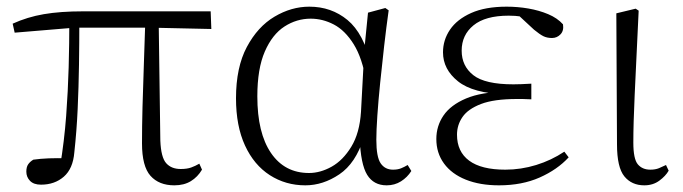

<svg xmlns="http://www.w3.org/2000/svg" viewBox="-20 -542 2049 576"><path d="M103 12Q81 12 70 0.5Q59 -11 59 -27Q59 -41 64.5 -49Q70 -57 80 -63Q101 -66 126.5 -67Q152 -68 183 -67L160 -41Q173 -120 178.5 -194.5Q184 -269 186 -340.5Q188 -412 188 -482H218Q218 -415 217 -348Q216 -281 213 -215Q210 -149 203 -85Q199 -36 171.5 -12Q144 12 103 12ZM24 -444 18 -471Q62 -491 111.5 -499.5Q161 -508 229 -508H612L614 -455L433 -459H204ZM503 14Q457 14 431.5 -14.5Q406 -43 406 -112Q406 -161 407.5 -220.5Q409 -280 411.5 -346.5Q414 -413 416 -482H456L461 -120Q463 -70 478.5 -52.5Q494 -35 522 -35Q541 -35 553.5 -39.5Q566 -44 578 -51L586 -33Q573 -11 552.5 1.5Q532 14 503 14Z M896 14Q837 14 789.5 -16.5Q742 -47 715 -105.5Q688 -164 688 -247Q688 -340 720.5 -401Q753 -462 803.5 -492Q854 -522 908 -522Q974 -522 1022.5 -482Q1071 -442 1093 -349H1101L1079 -296Q1067 -368 1041 -409.5Q1015 -451 981.5 -468.5Q948 -486 912 -486Q870 -486 833.5 -462.5Q797 -439 774.5 -387.5Q752 -336 752 -253Q752 -143 793 -83Q834 -23 907 -23Q941 -23 975 -42Q1009 -61 1034 -102Q1059 -143 1063 -207L1073 -393L1084 -504L1136 -518L1146 -511Q1139 -461 1132.5 -404.5Q1126 -348 1120.5 -293.5Q1115 -239 1112 -194.5Q1109 -150 1109 -123Q1109 -71 1122 -52Q1135 -33 1159 -33Q1173 -33 1183 -37Q1193 -41 1203 -47L1214 -29Q1202 -10 1183 2Q1164 14 1140 14Q1101 14 1081.5 -17.5Q1062 -49 1059 -128H1071Q1047 -52 998 -19Q949 14 896 14Z M1477 14Q1420 14 1377.5 -3Q1335 -20 1312 -51.5Q1289 -83 1289 -125Q1289 -164 1310.5 -195.5Q1332 -227 1378 -246.5Q1424 -266 1497 -267V-259Q1399 -262 1354 -298Q1309 -334 1309 -385Q1309 -422 1330 -453Q1351 -484 1393.5 -503Q1436 -522 1500 -522Q1533 -522 1565 -516.5Q1597 -511 1624.5 -499.5Q1652 -488 1669 -469Q1672 -450 1661.5 -439Q1651 -428 1636 -428Q1621 -428 1610 -433.5Q1599 -439 1582 -453L1527 -504L1581 -502L1585 -485Q1560 -490 1543 -492.5Q1526 -495 1506 -495Q1436 -495 1400.5 -466Q1365 -437 1365 -390Q1365 -344 1400 -316.5Q1435 -289 1520 -289Q1531 -289 1543.5 -289.5Q1556 -290 1574 -291V-244Q1556 -245 1547.5 -245Q1539 -245 1531 -245Q1462 -245 1423 -230Q1384 -215 1367.5 -191Q1351 -167 1351 -138Q1351 -87 1387.5 -60Q1424 -33 1496 -33Q1543 -33 1588.5 -47Q1634 -61 1673 -87L1686 -70Q1652 -33 1599 -9.5Q1546 14 1477 14Z M1913 14Q1875 14 1853 -13Q1831 -40 1831 -109L1829 -502L1887 -516L1896 -510Q1892 -424 1889 -362.5Q1886 -301 1884 -256.5Q1882 -212 1881 -178Q1880 -144 1880 -114Q1880 -65 1893.5 -49Q1907 -33 1931 -33Q1946 -33 1957 -37.5Q1968 -42 1978 -47L1986 -30Q1977 -14 1958 0Q1939 14 1913 14Z"/></svg>

Font: Noto Serif TC
Style: Regular
Weight: 200
Designer: Ryoko NISHIZUKA 西塚涼子 (kana & ideographs); Frank Grießhammer (Latin, Greek & Cyrillic); Wenlong ZHANG 张文龙 (bopomofo); San
Foundry: Adobe
Version: Version 2.001;hotconv 1.1.0;makeotfexe 2.6.0